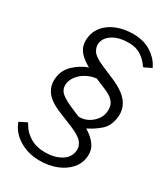

<svg xmlns="http://www.w3.org/2000/svg" viewBox="-201 -845 884 1009"><g transform="rotate(30 241.5 -340.5)"><path d="M336 -198Q378 -173 399.5 -141.5Q421 -110 415 -66Q410 -27 382 4Q354 35 309 53Q264 71 207 71Q139 71 86 39.5Q33 8 13 -42Q11 -46 10.5 -48Q10 -50 11 -51L49 -70Q53 -73 56 -71Q59 -69 61 -64Q80 -28 118.5 -4.5Q157 19 211 19Q266 19 305.5 -4Q345 -27 350 -68Q355 -95 336 -120Q317 -145 257 -169L169 -205Q106 -231 81.5 -268Q57 -305 64 -352Q70 -398 105 -431.5Q140 -465 188 -483Q149 -505 129.5 -526.5Q110 -548 105 -571.5Q100 -595 104 -619Q109 -657 135.5 -687.5Q162 -718 205.5 -735Q249 -752 303 -752Q367 -752 411.5 -723.5Q456 -695 475 -656Q478 -653 478.5 -650.5Q479 -648 476 -646L441 -629Q436 -626 432.5 -628Q429 -630 428 -634Q409 -662 379 -681Q349 -700 307 -700Q247 -700 210 -677Q173 -654 168 -618Q165 -596 179 -573Q193 -550 246 -527L328 -492Q401 -460 429.5 -419.5Q458 -379 450 -327Q443 -276 410 -247Q377 -218 336 -198ZM269 -232Q296 -230 321.5 -242Q347 -254 365 -276Q383 -298 387 -323Q390 -345 386 -363Q382 -381 365 -397.5Q348 -414 310 -429L253 -453Q223 -450 195 -435.5Q167 -421 149 -398.5Q131 -376 127 -352Q123 -324 137.5 -304Q152 -284 206 -259L269 -232Z"/></g></svg>

Font: Libre Franklin Light
Style: Italic
Weight: 300
Italic angle: -8°
Designer: Pablo Impallari, Rodrigo Fuenzalida, Nhung Nguyen
Foundry: Impallari Type
Version: Version 3.000